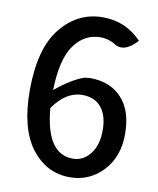

<svg xmlns="http://www.w3.org/2000/svg" viewBox="-85 -817 740 897"><g transform="rotate(10 285.0 -368.5)"><path d="M299 -376Q222 -376 162 -290Q180 -75 306 -75Q355 -75 388 -117Q421 -159 421 -229Q421 -300 389 -338Q358 -376 299 -376ZM307 13Q196 13 124 -81Q53 -175 53 -354Q53 -553 132 -651Q212 -750 331 -750Q440 -750 515 -671Q452 -601 400 -640Q369 -656 337 -656Q260 -656 212 -589Q164 -523 160 -375Q236 -437 294 -457L320 -460Q416 -460 471 -401Q527 -342 527 -229Q527 -122 463 -54Q399 13 307 13Z"/></g></svg>

Font: Swei Half Moon CJK SC
Style: Medium
Weight: 500
Version: Version 2.071